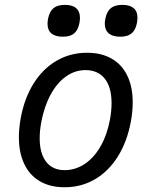

<svg xmlns="http://www.w3.org/2000/svg" viewBox="-20 -782 640 808"><path d="M59.5 -204.5Q59.5 -242 67 -284Q82.5 -368.5 121.5 -430.8Q160.5 -493 218.2 -526.5Q276 -560 346.5 -560Q407 -560 450.2 -535Q493.5 -510 516 -463Q538.5 -416 538.5 -351Q538.5 -314 531 -272Q515.5 -187 476.5 -124.2Q437.5 -61.5 380 -27.8Q322.5 6 252 6Q191 6 147.8 -19.2Q104.5 -44.5 82 -92Q59.5 -139.5 59.5 -204.5ZM443 -280Q449.5 -316 449.5 -348.5Q449.5 -414.5 421 -450.8Q392.5 -487 339.5 -487Q295.5 -487 257.8 -460.2Q220 -433.5 193 -383.8Q166 -334 153.5 -267Q147 -231.5 147 -200Q147 -136.5 174.2 -101.2Q201.5 -66 251.5 -66Q297.5 -66 336.8 -92.2Q376 -118.5 403.5 -166.8Q431 -215 443 -280ZM180 -682Q180 -691 182.5 -704.5Q189 -735 205.8 -748.2Q222.5 -761.5 253.5 -761.5Q285 -761.5 300.8 -747.5Q316.5 -733.5 316.5 -707Q316.5 -698 314 -684Q308 -654.5 291.5 -641Q275 -627.5 244.5 -627.5Q213 -627.5 196.5 -641.2Q180 -655 180 -682ZM421 -682.5Q421 -691 423.5 -704.5Q430 -735 447 -748.2Q464 -761.5 495.5 -761.5Q525.5 -761.5 542 -748.2Q558.5 -735 558.5 -707.5Q558.5 -698 556 -684Q550 -654.5 533.2 -641Q516.5 -627.5 486 -627.5Q454 -627.5 437.5 -641.8Q421 -656 421 -682.5Z"/></svg>

Font: JuliaMono Italic
Style: Regular
Weight: 400
Italic angle: -9°
Monospace: yes
Designer: cormullion
Foundry: corm
Version: Version 0.049; ttfautohint (v1.8.4)